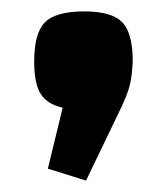

<svg xmlns="http://www.w3.org/2000/svg" viewBox="-20 -188 293 337"><path d="M131 129 64 108 90 1Q63 -5 51.5 -23Q40 -41 40 -80Q40 -130 59 -149Q78 -168 128 -168Q176 -168 194.5 -149Q213 -130 213 -80Q212 -60 209.5 -46.5Q207 -33 201 -18Q195 -3 183 21Z"/></svg>

Font: Changa SemiBold
Style: Regular
Weight: 600
Designer: Eduardo Rodriguez Tunni
Foundry: Eduardo Rodriguez Tunni
Version: Version 3.002; ttfautohint (v1.8.2)